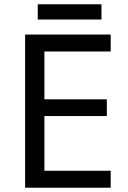

<svg xmlns="http://www.w3.org/2000/svg" viewBox="-20 -875 596 895"><path d="M453 -855H156V-784H453ZM496 0V-79H187V-334H478V-412H187V-635H496V-714H97V0Z"/></svg>

Font: Noto Sans Mahajani
Style: Regular
Weight: 400
Designer: Monotype Design Team
Foundry: Monotype Imaging Inc.
Version: Version 2.003